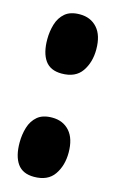

<svg xmlns="http://www.w3.org/2000/svg" viewBox="-103 -668 436 722"><g transform="rotate(15 115.0 -307.5)"><path d="M116 -223Q158 -223 183.5 -194.5Q209 -166 209 -111Q209 -61 184.5 -25.5Q160 10 106 10Q62 10 41.5 -19Q21 -48 21 -101Q21 -132 29.5 -160Q38 -188 58.5 -205.5Q79 -223 116 -223ZM116 -625Q158 -625 183.5 -596.5Q209 -568 209 -513Q209 -463 184.5 -427.5Q160 -392 106 -392Q62 -392 41.5 -421Q21 -450 21 -503Q21 -534 29.5 -562Q38 -590 58.5 -607.5Q79 -625 116 -625Z"/></g></svg>

Font: DynaPuff Condensed Medium
Style: Regular
Weight: 500
Width: 3
Designer: Toshi Omagari, Jennifer Daniel
Foundry: Google Fonts
Version: Version 2.000; ttfautohint (v1.8.4.7-5d5b)